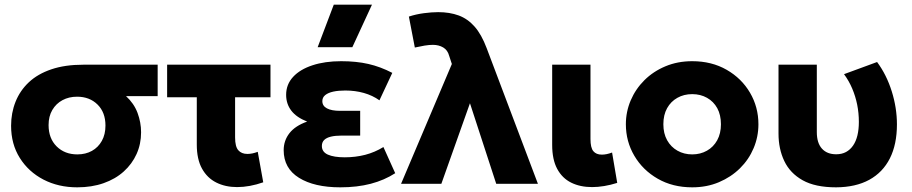

<svg xmlns="http://www.w3.org/2000/svg" viewBox="-20 -787 3905 822"><path d="M310.5 15Q230 15 166 -18.2Q102 -51.5 64.8 -110.8Q27.5 -170 27.5 -248.5Q27.5 -303.5 46.5 -351.2Q65.5 -399 103.5 -434.8Q141.5 -470.5 199.8 -490.2Q258 -510 336.5 -510H655V-375.5H519.5Q553.5 -344.5 568.8 -303.8Q584 -263 584 -220.5Q584 -170.5 564.8 -127.8Q545.5 -85 509.8 -52.8Q474 -20.5 423.5 -2.8Q373 15 310.5 15ZM311 -126Q346.5 -126 373.5 -141Q400.5 -156 416 -183.8Q431.5 -211.5 431.5 -249.5Q431.5 -306 397.5 -339.5Q363.5 -373 310 -373Q275 -373 247.5 -358.2Q220 -343.5 204 -316.2Q188 -289 188 -251.5Q188 -194.5 222.5 -160.2Q257 -126 311 -126Z M995 14Q945 14 906 -5.5Q867 -25 844.8 -65.2Q822.5 -105.5 822.5 -168V-370.5H695.5V-510H1138V-370.5H986.5V-198.5Q986.5 -159.5 1000.2 -143.8Q1014 -128 1039 -128Q1049.5 -128 1060.5 -130.2Q1071.5 -132.5 1083.5 -137L1107 -6.5Q1078.5 3.5 1050 8.8Q1021.5 14 995 14Z M1437 15Q1325.5 15 1260 -25.8Q1194.5 -66.5 1194.5 -144Q1194.5 -185 1219.2 -216.8Q1244 -248.5 1295 -266.5Q1249 -284.5 1227 -313.5Q1205 -342.5 1205 -381Q1205 -425.5 1234.8 -457.8Q1264.5 -490 1317.8 -507.5Q1371 -525 1440.5 -525Q1505.5 -525 1557 -513.2Q1608.5 -501.5 1659.5 -475L1604.5 -357.5Q1575 -378.5 1537.8 -389Q1500.5 -399.5 1458.5 -399.5Q1429 -399.5 1407 -394.8Q1385 -390 1372.5 -380Q1360 -370 1360 -354Q1360 -333.5 1379.8 -323Q1399.5 -312.5 1436 -312.5H1522V-206.5H1442Q1415.5 -206.5 1396.8 -202Q1378 -197.5 1368 -187.8Q1358 -178 1358 -162Q1358 -136.5 1383.8 -125Q1409.5 -113.5 1456 -113.5Q1502 -113.5 1543.5 -124.2Q1585 -135 1621.5 -157.5L1672 -45.5Q1625.5 -15.5 1567.2 -0.2Q1509 15 1437 15ZM1340 -585 1409 -767H1572.5L1488.5 -585Z M1697 0 1914.5 -513 1903 -548Q1896.5 -572.5 1877.5 -583.8Q1858.5 -595 1833 -595Q1817.5 -595 1797.8 -591.8Q1778 -588.5 1756 -583.5L1730.5 -716Q1760.5 -726 1794.5 -730.5Q1828.5 -735 1856 -735Q1905 -735 1943.8 -720.8Q1982.5 -706.5 2012 -673Q2041.5 -639.5 2063.5 -581L2283 0H2104.5L1992 -345L1869.5 0Z M2515 14Q2464 14 2425.5 -5Q2387 -24 2365.5 -64Q2344 -104 2344 -166.5V-510H2508V-192Q2508 -154.5 2520.2 -139.8Q2532.5 -125 2556.5 -125Q2566.5 -125 2577.5 -127.2Q2588.5 -129.5 2600.5 -134L2622.5 -4Q2594 5 2566.8 9.5Q2539.5 14 2515 14Z M2943.5 15Q2860 15 2796 -21.8Q2732 -58.5 2695.8 -120Q2659.5 -181.5 2659.5 -255Q2659.5 -308.5 2680.2 -357.2Q2701 -406 2739 -443.8Q2777 -481.5 2829 -503.2Q2881 -525 2943.5 -525Q3027 -525 3091 -488.2Q3155 -451.5 3191 -390Q3227 -328.5 3227 -255Q3227 -201.5 3206.5 -152.8Q3186 -104 3148 -66.5Q3110 -29 3058 -7Q3006 15 2943.5 15ZM2943.5 -126Q2978.5 -126 3006.5 -141.8Q3034.5 -157.5 3050.5 -186.5Q3066.5 -215.5 3066.5 -255Q3066.5 -295 3050.8 -323.8Q3035 -352.5 3007 -368.2Q2979 -384 2943.5 -384Q2908 -384 2880 -368.2Q2852 -352.5 2836 -323.8Q2820 -295 2820 -255Q2820 -215.5 2836.2 -186.5Q2852.5 -157.5 2880.5 -141.8Q2908.5 -126 2943.5 -126Z M3559.5 15Q3470.5 15 3416.5 -15.2Q3362.5 -45.5 3337.8 -97.5Q3313 -149.5 3313 -215V-510H3477V-221.5Q3477 -175 3498.8 -150.8Q3520.5 -126.5 3560 -126.5Q3584 -126.5 3602 -136.2Q3620 -146 3632.2 -163.8Q3644.5 -181.5 3650.8 -207.2Q3657 -233 3657 -265Q3657 -303 3649.8 -339Q3642.5 -375 3628.5 -408Q3614.5 -441 3593.5 -469.5L3735 -521.5Q3775.5 -467 3797.8 -396Q3820 -325 3820 -254.5Q3820 -169 3789.8 -109Q3759.5 -49 3701.5 -17.2Q3643.5 14.5 3559.5 15Z"/></svg>

Font: Geologica Roman
Style: Bold
Weight: 700
Designer: Sindre Bremnes, Frode Helland
Foundry: Monokrom Skriftforlag AS
Version: Version 1.010;gftools[0.9.28]